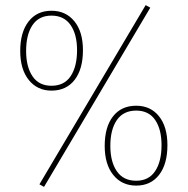

<svg xmlns="http://www.w3.org/2000/svg" viewBox="-20 -715 733 750"><path d="M549 -695 567 -685 152 15 134 5ZM304 -519Q304 -445 271.5 -403Q239 -361 181 -361Q126 -361 92.5 -402.5Q59 -444 59 -516Q59 -589 91.5 -631Q124 -673 181 -673Q237 -673 270.5 -632Q304 -591 304 -519ZM82 -516Q82 -454 107 -417Q132 -380 181 -380Q231 -380 256 -417.5Q281 -455 281 -519Q281 -581 255.5 -617.5Q230 -654 181 -654Q132 -654 107 -617Q82 -580 82 -516ZM634 -148Q634 -74 601.5 -32Q569 10 512 10Q456 10 422.5 -31.5Q389 -73 389 -145Q389 -219 421.5 -260.5Q454 -302 512 -302Q568 -302 601 -261Q634 -220 634 -148ZM411 -145Q411 -83 436.5 -46Q462 -9 512 -9Q561 -9 586 -46.5Q611 -84 611 -148Q611 -210 586 -246.5Q561 -283 512 -283Q462 -283 436.5 -246Q411 -209 411 -145Z"/></svg>

Font: Fira Sans Condensed Thin
Style: Regular
Weight: 250
Width: 3
Designer: Carrois Corporate & Edenspiekermann AG
Foundry: Carrois Corporate GbR & Edenspiekermann AG
Version: Version 4.203